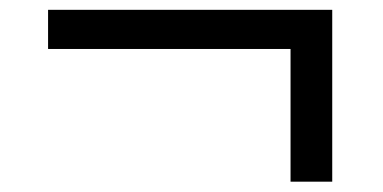

<svg xmlns="http://www.w3.org/2000/svg" viewBox="-20 -392 768 385"><path d="M646.2 -27.7H562.6V-293.8H76.4V-372.3H646.2Z"/></svg>

Font: Myanmar Handwriting
Style: Regular
Weight: 400
Designer: Khon Soe Zaw Thu
Foundry: PaOh Unicode khonsoezawthu@gmail.com and @hotmail.com
Version: Version 1.30 November 9, 2016